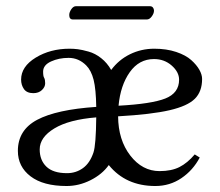

<svg xmlns="http://www.w3.org/2000/svg" viewBox="-20 -603 728 635"><path d="M465.8 -538.6H221.2Q209 -538.6 209 -553.2Q209 -562.5 215.8 -572.5Q222.7 -582.5 231 -582.5H475.6Q482.4 -582.5 485.8 -578.1Q489.3 -573.7 489.3 -567.9Q489.3 -558.6 481.9 -548.6Q474.6 -538.6 465.8 -538.6ZM265.1 -386.7Q240.2 -411.6 207 -411.6Q174.8 -411.6 148.7 -399.7Q122.6 -387.7 122.6 -366.2Q122.6 -350.6 126 -345.7Q129.4 -339.8 129.4 -327.6Q129.4 -315.4 118.7 -305.2Q107.9 -294.9 90.3 -294.9Q68.8 -294.9 59.3 -308.3Q49.8 -321.8 49.8 -339.8Q49.8 -382.8 98.1 -412.4Q146.5 -441.9 210 -441.9Q223.6 -441.9 237.3 -440.2Q251 -438.5 272.9 -432.4Q294.9 -426.3 314.7 -410.6Q334.5 -395 347.7 -371.6Q372.6 -405.3 409.9 -423.6Q447.3 -441.9 490.2 -441.9Q530.8 -441.9 562.7 -431.2Q594.7 -420.4 612.5 -404.3Q630.4 -388.2 639.4 -372.1Q648.4 -356 648.4 -341.8Q648.4 -300.3 624.5 -276.4Q600.6 -252.4 541 -238.5Q481.4 -224.6 370.6 -218.3Q371.1 -140.1 410.9 -88.6Q450.7 -37.1 507.8 -37.1Q546.9 -37.1 573.5 -50.5Q600.1 -64 624 -92.3L640.6 -82Q618.2 -39.6 579.8 -13.7Q541.5 12.2 493.7 12.2Q396 12.2 339.8 -57.1Q317.9 -26.4 279.5 -7.1Q241.2 12.2 200.2 12.2Q123 12.2 81.1 -19.8Q39.1 -51.8 39.1 -104Q39.1 -172.9 103 -206.8Q167 -240.7 298.3 -249.5Q297.4 -308.1 289.6 -339.1Q281.7 -370.1 265.1 -386.7ZM298.3 -214.8Q208 -207.5 159.7 -178.2Q111.3 -148.9 111.3 -108.9Q111.3 -73.2 133.5 -51.8Q155.8 -30.3 201.7 -30.3Q231 -30.3 254.2 -46.9Q277.3 -63.5 289.1 -98.6Q297.4 -123.5 298.3 -214.8ZM372.1 -253.4Q481.4 -259.3 526.9 -277.3Q572.3 -295.4 572.3 -339.4Q572.3 -364.7 547.9 -386.2Q523.4 -407.7 489.3 -407.7Q439.9 -407.7 409.2 -364.3Q378.4 -320.8 372.1 -253.4Z"/></svg>

Font: Libertinage
Style: b
Weight: 400
Designer: OSP
Foundry: OSP
Version: Version 1.0; 2008; OFL relea